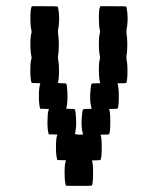

<svg xmlns="http://www.w3.org/2000/svg" viewBox="-20 -570 456 623"><path d="M82 -546.9 83.5 -549.8H125Q166 -549.8 167 -548.8Q168 -547.9 168.9 -543Q175.3 -509.3 168.5 -473.1Q167.5 -466.3 168.5 -460.4Q170.9 -447.8 170.9 -425Q170.9 -402.3 168.5 -389.6Q167.5 -383.3 168.5 -377Q171.9 -362.3 171.4 -334.5Q170.9 -306.6 167 -301.3L178.7 -299.8H180.2Q193.8 -299.8 194.8 -298.8Q197.8 -293.9 198.7 -270.5Q199.7 -247.1 197.8 -232.9Q195.8 -219.2 194.8 -217.8Q193.8 -216.8 208 -216.8Q221.2 -216.8 222.7 -215.3Q225.6 -210.9 226.8 -186Q228 -161.1 225.6 -149.9Q225.1 -148.9 224.9 -145.8Q224.6 -142.6 224.6 -141.1Q223.6 -135.7 222.7 -134.8L234.4 -133.3H235.8H249.5L248.5 -137.7Q242.2 -160.6 246.1 -197.8Q247.6 -212.4 249.5 -214.6Q251.5 -216.8 263.7 -216.8H277.3L276.4 -221.2Q270 -244.1 273.9 -281.2Q275.4 -295.9 277.3 -297.9Q279.3 -299.8 291.5 -299.8H305.2L304.2 -304.7Q300.8 -317.9 300.8 -343.5Q300.8 -369.1 304.2 -379.4Q305.2 -383.3 304.2 -387.7Q300.8 -400.9 300.8 -426.8Q300.8 -452.6 304.2 -462.9Q305.2 -466.8 304.2 -471.2Q300.8 -484.9 300.8 -511.2Q300.8 -537.6 304.2 -546.9L305.7 -549.8H347.2Q388.7 -549.8 389.6 -548.8Q390.1 -548.3 391.1 -543Q397.5 -509.3 390.6 -473.1Q389.6 -466.3 390.6 -460.4Q393.1 -447.8 393.1 -425Q393.1 -402.3 390.6 -389.6Q389.6 -383.3 390.6 -377Q394 -362.3 393.6 -334.5Q393.1 -306.6 389.6 -301.3Q388.2 -299.8 375 -299.8H361.3L362.3 -295.4Q365.7 -283.2 365.5 -253.4Q365.2 -223.6 361.8 -217.8Q360.8 -216.8 347.2 -216.8Q334 -216.8 334 -215.3Q337.9 -208.5 337.9 -175.8Q337.9 -141.1 334 -134.3Q333 -133.3 319.3 -133.3Q305.2 -133.3 306.2 -132.3Q310.1 -125.5 310.1 -92.3Q310.1 -58.1 306.2 -51.3Q304.7 -49.8 291.5 -49.8Q277.3 -49.8 278.3 -48.8Q282.2 -42 282 -6.8Q281.7 28.3 277.8 32.2Q276.9 33.2 235.4 33.2L193.8 32.7L192.9 28.8Q189.5 16.6 189.5 -9.8Q189.5 -36.1 192.9 -45.9L194.3 -49.8L180.2 -50.3L166 -50.8L165 -54.7Q161.6 -67.4 161.6 -93.5Q161.6 -119.6 165 -129.4L166.5 -133.3L152.3 -133.8H138.2L137.2 -137.7Q133.8 -150.4 134 -176.8Q134.3 -203.1 137.7 -212.9L138.7 -216.3L124.5 -216.8L110.4 -217.3L109.4 -221.2Q106 -233.9 106.2 -260Q106.4 -286.1 109.9 -295.9L110.8 -299.8L96.7 -300.3L83 -300.8L81.5 -304.7Q78.1 -317.4 78.4 -343.5Q78.6 -369.6 82 -379.4Q83 -383.3 82 -387.7Q78.6 -400.9 78.6 -426.8Q78.6 -452.6 82 -462.9Q83 -466.8 82 -471.2Q78.6 -484.9 78.6 -511.2Q78.6 -537.6 82 -546.9Z"/></svg>

Font: VT323
Style: Regular
Weight: 400
Monospace: yes
Version: Version 001.002